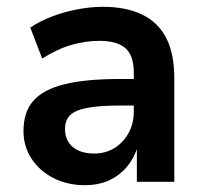

<svg xmlns="http://www.w3.org/2000/svg" viewBox="-20 -534 598 564"><path d="M229 10Q178 10 137 -11Q96 -32 72.5 -68Q49 -104 49 -149Q49 -205 78 -238Q107 -271 169 -286.5Q231 -302 332 -302H389V-224H336Q291 -224 259.5 -220.5Q228 -217 208.5 -209.5Q189 -202 180 -188.5Q171 -175 171 -156Q171 -121 194 -102Q217 -83 257 -83Q290 -83 316 -99Q342 -115 357.5 -143Q373 -171 373 -206V-320Q373 -371 348.5 -392.5Q324 -414 271 -414Q231 -414 189.5 -402Q148 -390 104 -362L69 -453Q97 -472 132.5 -485.5Q168 -499 207 -506.5Q246 -514 282 -514Q350 -514 397 -491.5Q444 -469 468 -423Q492 -377 492 -304V0H382V-105H385Q375 -71 353.5 -45Q332 -19 301 -4.5Q270 10 229 10Z"/></svg>

Font: Nunitoga
Style: Bold
Weight: 700
Designer: Vernon Adams
Foundry: Vernon Adams
Version: Version 1.0